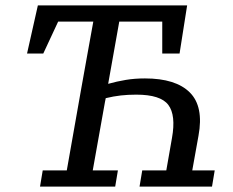

<svg xmlns="http://www.w3.org/2000/svg" viewBox="-20 -690 860 710"><path d="M80 -492 120 -670H672L644 -492H580V-610H421L380 -380Q412 -389 445 -394.5Q478 -400 516 -400Q630 -400 682 -348Q734 -296 714 -188L691 -60H774L764 0H496L506 -60H595L616 -180Q631 -264 602.5 -302Q574 -340 484 -340Q453 -340 426.5 -337Q400 -334 371 -327L368 -312Q357 -249 345.5 -186Q334 -123 323 -60H416L406 0H128L138 -60H227L280 -360Q291 -423 302.5 -485.5Q314 -548 325 -610H195L140 -492Z"/></svg>

Font: Source Serif 4 Caption
Style: Italic
Weight: 400
Italic angle: -12°
Designer: Frank Grießhammer
Foundry: Adobe Systems Incorporated
Version: Version 4.004;hotconv 1.0.117;makeotfexe 2.5.65602